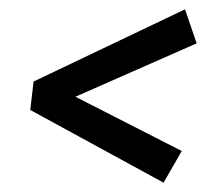

<svg xmlns="http://www.w3.org/2000/svg" viewBox="-20 -448 475 412"><path d="M331 -56 45 -212 52 -273 377 -428 402 -355 125 -233V-249L370 -124Z"/></svg>

Font: Yrsa SemiBold
Style: Italic
Weight: 600
Italic angle: -7.10001°
Version: Version 2.004